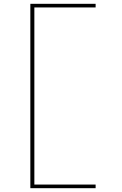

<svg xmlns="http://www.w3.org/2000/svg" viewBox="-20 -843 640 1006"><path d="M139 143V-823H481V-804H160V124H481V143Z"/></svg>

Font: Zed Sans Thin Extended
Style: Regular
Weight: 100
Width: 7
Designer: Belleve Invis
Foundry: Belleve Invis
Version: Version 1.0.0; ttfautohint (v1.8.4)